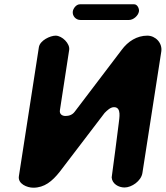

<svg xmlns="http://www.w3.org/2000/svg" viewBox="-20 -873 772 894"><path d="M239 -707C214 -707 166 -685 161 -653L68 -53C62 -17 106 1 135 1C187 1 223 -29 258 -73C289 -114 436 -306 467 -347C479 -359 494 -374 511 -374C547 -374 535 -322 533 -300C528 -262 506 -85 500 -47C502 -17 532 0 560 0C593 0 637 -30 643 -67L731 -633C737 -673 704 -707 666 -707C618 -707 576 -681 546 -640L328 -353C317 -338 301 -333 285 -333C270 -333 256 -341 259 -360L302 -640C307 -670 269 -707 239 -707ZM319 -820C316 -799 333 -780 354 -780H581C601 -780 624 -800 627 -820C629 -832 620 -853 605 -853H352C335 -853 321 -834 319 -820Z"/></svg>

Font: Asimov Print
Style: Regular
Weight: 500
Designer: Google
Version: Version 2.000980: 2014